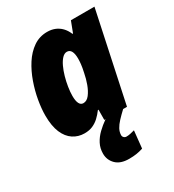

<svg xmlns="http://www.w3.org/2000/svg" viewBox="-193 -673 936 1031"><g transform="rotate(-30 274.5 -157.5)"><path d="M163.6 9.8Q125 9.8 94 -10.5Q63 -30.8 45.4 -72.3Q27.8 -113.8 27.8 -178.7Q27.8 -220.2 36.6 -271.2Q45.4 -322.3 63.5 -373.5Q81.5 -424.8 109.1 -467.8Q136.7 -510.7 174.6 -536.9Q212.4 -563 260.3 -563Q286.6 -563 307.9 -554.4Q329.1 -545.9 345.7 -529.1Q362.3 -512.2 373.5 -485.8H377L402.8 -553.2H548.8L431.2 0H290.5L291 -63H287.1Q271.5 -42 253.9 -25.6Q236.3 -9.3 214.6 0.2Q192.9 9.8 163.6 9.8ZM238.8 -133.8Q260.3 -133.8 276.9 -155.3Q293.5 -176.8 305.2 -208.7Q316.9 -240.7 322.8 -272.5Q329.6 -303.2 331.5 -322Q333.5 -340.8 333.5 -355.5Q333.5 -385.3 325 -401.4Q316.4 -417.5 298.8 -417.5Q283.2 -417.5 269.3 -402.8Q255.4 -388.2 243.9 -363.8Q232.4 -339.4 224.1 -310.1Q215.8 -280.8 211.2 -251.2Q206.5 -221.7 206.5 -196.8Q206.5 -166 214.6 -149.9Q222.7 -133.8 238.8 -133.8ZM302.2 248Q249 248 221.4 220.7Q193.8 193.4 193.8 153.8Q193.8 120.6 208 93.3Q222.2 65.9 245.8 43Q269.5 20 298.3 0H407.2Q382.8 22.9 365 42Q347.2 61 337.6 78.9Q328.1 96.7 327.6 115.7Q327.6 125 334 131.1Q340.3 137.2 349.6 137.2Q361.3 137.2 373.8 134.5Q386.2 131.8 400.4 127.9L389.2 234.9Q368.7 241.7 348.1 244.9Q327.6 248 302.2 248Z"/></g></svg>

Font: Open Sans SemiCondensed ExtraBold
Style: Italic
Weight: 800
Width: 4
Italic angle: -12°
Designer: Monotype Design Team
Foundry: Monotype Imaging Inc.
Version: Version 3.003